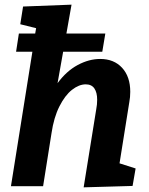

<svg xmlns="http://www.w3.org/2000/svg" viewBox="-20 -799 641 824"><path d="M493 -98 562 -76 549 -1 339 5 393 -330Q397 -350 397 -371Q397 -402 385 -419.5Q373 -437 348 -437Q319 -437 289 -413.5Q259 -390 235 -342.5Q211 -295 201 -227L165 0H27L119 -577H49L61 -655H131L135 -678L67 -695L79 -771L287 -779L265 -655H432L419 -577H251L227 -442Q265 -494 313.5 -520Q362 -546 410 -546Q469 -546 504 -508Q539 -470 539 -405Q539 -382 535 -361Z"/></svg>

Font: Bitter Pro
Style: Bold Italic
Weight: 700
Italic angle: -9°
Designer: Sol Matas, and Bitter project Authors
Foundry: Sol Matas
Version: Version 1.010